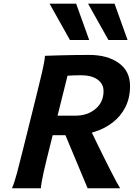

<svg xmlns="http://www.w3.org/2000/svg" viewBox="-20 -1003 713 1023"><path d="M260.7 -282.7 242.7 -210.4Q224.6 -139.2 212.2 -83.7Q199.7 -28.3 197.8 0H43.9Q56.6 -28.8 71.3 -84Q85.9 -139.2 103.5 -210.4L171.4 -483.4Q189.5 -554.7 203.6 -615.7Q217.8 -676.8 219.7 -705.6Q219.7 -705.6 240 -706.3Q260.3 -707 294.4 -708Q328.6 -709 370.4 -709.7Q412.1 -710.4 455.1 -710.4Q552.7 -710.4 612.8 -667.2Q672.9 -624 672.9 -545.4Q672.9 -480.5 647.5 -431.2Q622.1 -381.8 578.4 -348.9Q534.7 -315.9 479.7 -299.3Q424.8 -282.7 365.7 -282.7ZM339.8 -599.6 286.6 -386.7H381.8Q445.8 -386.7 488.8 -422.6Q531.7 -458.5 531.7 -517.6Q531.7 -556.6 499.5 -579.3Q467.3 -602.1 411.1 -602.1Q382.8 -602.1 371.1 -601.3Q359.4 -600.6 339.8 -599.6ZM318.4 -307.1 452.1 -332Q455.6 -325.2 467.3 -300.8Q479 -276.4 495.8 -241.7Q512.7 -207 531.7 -168.7Q550.8 -130.4 568.6 -95.2Q586.4 -60.1 600.3 -34.4Q614.3 -8.8 620.1 0H446.8ZM449.2 -983.4H590.3L659.7 -790H557.6ZM244.1 -983.4H385.7L455.1 -790H352.5Z"/></svg>

Font: Andika
Style: Bold Italic
Weight: 700
Italic angle: -14°
Designer: Victor Gaultney, Annie Olsen, Julie Remington, Don Collingsworth, Eric Hays, Becca Hirsbrunner
Foundry: SIL International
Version: Version 6.101